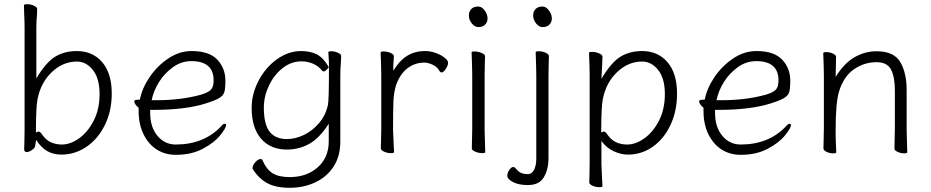

<svg xmlns="http://www.w3.org/2000/svg" viewBox="-20 -724 4433 914"><path d="M107 0Q95 0 95 -15Q95 -32 96 -44L97 -106V-593Q97 -619 95 -661L94 -699Q94 -704 109 -704Q126 -704 141.5 -697Q157 -690 157 -681L156 -653Q153 -626 153 -592V-351Q200 -429 244 -455Q288 -481 346 -481Q421 -481 466.5 -428Q512 -375 512 -278Q512 -196 479.5 -129.5Q447 -63 392 -25.5Q337 12 272 12Q235 12 206 -4Q177 -20 152 -58L147 -27Q145 -19 131.5 -9.5Q118 0 107 0ZM163 -98Q171 -98 180 -84Q199 -57 222.5 -46.5Q246 -36 275 -36Q315 -36 356.5 -65.5Q398 -95 426 -149.5Q454 -204 454 -276Q454 -351 422 -391Q390 -431 346 -431Q280 -431 227.5 -381.5Q175 -332 159 -254Q151 -216 151 -93Q161 -98 163 -98Z M817 -36Q950 -36 1032 -122Q1042 -135 1051 -135Q1053 -135 1054.5 -133Q1056 -131 1056 -128Q1056 -114 1027.5 -79Q999 -44 945 -15.5Q891 13 817 13Q766 13 726.5 -12Q687 -37 663.5 -84.5Q640 -132 640 -195V-211Q630 -219 624.5 -227.5Q619 -236 619 -241Q619 -249 633 -249L646 -250Q656 -303 691.5 -356Q727 -409 780 -445Q833 -481 892 -481Q976 -481 1014.5 -440Q1053 -399 1053 -340Q1053 -303 1048 -286Q1043 -269 1024 -257.5Q1005 -246 961 -232Q863 -201 713 -201H695V-186Q695 -119 729.5 -77.5Q764 -36 817 -36ZM728 -247Q841 -247 936 -273Q973 -284 985 -298Q997 -312 997 -341Q997 -387 970.5 -410Q944 -433 891 -433Q843 -433 803 -404Q763 -375 737 -333.5Q711 -292 702 -247Z M1346 -12Q1268 -12 1223 -63.5Q1178 -115 1178 -211Q1178 -277 1211 -340Q1244 -403 1298.5 -442Q1353 -481 1414 -481Q1456 -481 1487.5 -465.5Q1519 -450 1546 -403Q1546 -436 1544.5 -451Q1543 -466 1543 -475Q1543 -480 1557 -480Q1573 -480 1588.5 -473Q1604 -466 1604 -458V-457L1603 -431Q1600 -397 1600 -358V-50Q1600 20 1568 69Q1536 118 1481 144Q1426 170 1359 170Q1293 170 1252.5 148Q1212 126 1184 82Q1182 79 1182 76Q1182 63 1195.5 48Q1209 33 1221 33Q1228 33 1230 40Q1249 83 1278 101Q1307 119 1359 119Q1440 119 1492.5 72.5Q1545 26 1545 -51V-135Q1500 -65 1451 -38.5Q1402 -12 1346 -12ZM1346 -62Q1385 -62 1425.5 -81Q1466 -100 1498 -137Q1530 -174 1541 -224Q1546 -245 1546 -405Q1530 -384 1522 -384Q1516 -384 1513 -388Q1497 -409 1470.5 -420.5Q1444 -432 1415 -432Q1366 -432 1325 -399.5Q1284 -367 1260 -316Q1236 -265 1236 -212Q1236 -132 1263.5 -97Q1291 -62 1346 -62Z M1794 -416 1792 -474Q1792 -479 1807 -479Q1824 -479 1839.5 -472Q1855 -465 1855 -456Q1855 -446 1853.5 -431.5Q1852 -417 1852 -387Q1882 -436 1918.5 -458.5Q1955 -481 2003 -481Q2030 -481 2055.5 -471.5Q2081 -462 2097 -449Q2113 -436 2113 -426Q2113 -412 2102 -395.5Q2091 -379 2082 -379Q2077 -379 2072 -386Q2063 -405 2040.5 -415.5Q2018 -426 2000 -426Q1954 -426 1918.5 -398Q1883 -370 1865 -317Q1855 -285 1853 -244.5Q1851 -204 1851 -106Q1851 -101 1854 -38Q1856 -8 1856 0Q1856 5 1841 5Q1824 5 1808.5 -2Q1793 -9 1793 -18L1795 -106V-367Z M2257 -595Q2240 -595 2226 -612.5Q2212 -630 2212 -650Q2212 -669 2223.5 -681Q2235 -693 2257 -693Q2273 -693 2287 -674.5Q2301 -656 2301 -636Q2301 -619 2289.5 -607Q2278 -595 2257 -595ZM2239 -479Q2256 -479 2272.5 -472Q2289 -465 2289 -457Q2289 -436 2288 -421L2287 -368V-105L2288 -67L2290 1Q2290 5 2276 5Q2259 5 2242.5 -2Q2226 -9 2226 -17L2228 -105V-368L2227 -417L2225 -475Q2225 -479 2239 -479Z M2563 -595Q2546 -595 2532 -612.5Q2518 -630 2518 -650Q2518 -669 2529.5 -681Q2541 -693 2563 -693Q2579 -693 2593 -674.5Q2607 -656 2607 -636Q2607 -619 2595.5 -607Q2584 -595 2563 -595ZM2423 71Q2430 71 2435 78Q2449 95 2462.5 100Q2476 105 2493 105Q2512 105 2522.5 84Q2533 63 2533 31V-364L2532 -415L2530 -475Q2530 -480 2545 -480Q2562 -480 2577.5 -473Q2593 -466 2593 -457Q2593 -435 2592 -419L2591 -364V30Q2591 82 2569 119.5Q2547 157 2493 157Q2450 157 2422.5 143Q2395 129 2395 112Q2395 99 2404.5 85Q2414 71 2423 71Z M2784 -472Q2784 -477 2798 -477Q2816 -477 2832 -470Q2848 -463 2848 -454L2846 -402L2843 -349Q2891 -429 2935 -455Q2979 -481 3037 -481Q3112 -481 3157.5 -428Q3203 -375 3203 -278Q3203 -196 3172 -129.5Q3141 -63 3087.5 -25.5Q3034 12 2969 12Q2936 12 2901.5 -4Q2867 -20 2843 -53V56Q2843 61 2846 124Q2848 154 2848 162Q2848 167 2833 167Q2816 167 2800.5 160Q2785 153 2785 144Q2785 128 2786 116L2787 55V-368Q2787 -403 2784 -472ZM2854 -98Q2862 -98 2871 -84Q2890 -57 2913.5 -46.5Q2937 -36 2966 -36Q3006 -36 3047.5 -65.5Q3089 -95 3117 -149.5Q3145 -204 3145 -276Q3145 -351 3113 -391Q3081 -431 3037 -431Q2971 -431 2918.5 -381.5Q2866 -332 2850 -254Q2842 -216 2842 -93Q2852 -98 2854 -98Z M3506 -36Q3639 -36 3721 -122Q3731 -135 3740 -135Q3742 -135 3743.5 -133Q3745 -131 3745 -128Q3745 -114 3716.5 -79Q3688 -44 3634 -15.5Q3580 13 3506 13Q3455 13 3415.5 -12Q3376 -37 3352.5 -84.5Q3329 -132 3329 -195V-211Q3319 -219 3313.5 -227.5Q3308 -236 3308 -241Q3308 -249 3322 -249L3335 -250Q3345 -303 3380.5 -356Q3416 -409 3469 -445Q3522 -481 3581 -481Q3665 -481 3703.5 -440Q3742 -399 3742 -340Q3742 -303 3737 -286Q3732 -269 3713 -257.5Q3694 -246 3650 -232Q3552 -201 3402 -201H3384V-186Q3384 -119 3418.5 -77.5Q3453 -36 3506 -36ZM3417 -247Q3530 -247 3625 -273Q3662 -284 3674 -298Q3686 -312 3686 -341Q3686 -387 3659.5 -410Q3633 -433 3580 -433Q3532 -433 3492 -404Q3452 -375 3426 -333.5Q3400 -292 3391 -247Z M4240 -115V-293Q4240 -358 4221.5 -393Q4203 -428 4153 -428Q4094 -428 4045 -394Q3996 -360 3974 -288Q3958 -235 3958 -105V-89Q3958 -63 3960 -21L3961 1Q3961 6 3947 6Q3930 6 3915 -1Q3900 -8 3900 -17L3902 -115V-364L3901 -413L3899 -471Q3899 -476 3913 -476Q3930 -476 3945 -469Q3960 -462 3960 -453L3958 -358Q3999 -424 4048.5 -452Q4098 -480 4153 -480Q4236 -480 4266 -428Q4296 -376 4296 -297V-105L4297 -67L4299 1Q4299 6 4285 6Q4268 6 4253 -1Q4238 -8 4238 -16V-17Z"/></svg>

Font: JyunsaiKaai Light
Style: Regular
Weight: 300
Designer: Fontworks Inc.
Version: Version 0.030;April 7, 2024;FontCreator 14.0.0.2901 64-bit